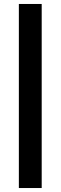

<svg xmlns="http://www.w3.org/2000/svg" viewBox="-20 -745 305 967"><path d="M75 202H190V-725H75Z"/></svg>

Font: Archivo ExtraBold
Style: Regular
Weight: 800
Designer: Hector Gatti
Foundry: Omnibus-Type
Version: Version 2.001